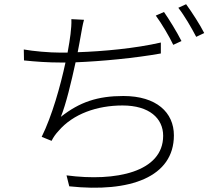

<svg xmlns="http://www.w3.org/2000/svg" viewBox="-20 -855 1040 912"><path d="M744 -653C622 -625 470 -611 349 -607C355 -640 361 -668 364 -688C368 -711 373 -740 379 -761L319 -764C320 -741 318 -719 315 -693C312 -671 308 -641 301 -605H270C212 -605 137 -612 93 -620L94 -568C150 -562 209 -558 271 -558H291C267 -446 227 -304 178 -205L225 -186C234 -204 244 -218 258 -233C327 -314 441 -354 562 -354C689 -354 755 -293 755 -210C755 -38 530 9 296 -22L309 30C598 61 806 -14 806 -212C806 -321 723 -399 566 -399C443 -399 358 -370 269 -300C293 -358 319 -467 339 -559C464 -564 621 -579 744 -601ZM720 -781C748 -743 784 -682 803 -642L842 -660C821 -702 784 -762 759 -798ZM827 -818C856 -781 889 -724 912 -680L950 -698C931 -736 891 -798 864 -835Z"/></svg>

Font: Noto Sans JP Light
Style: Regular
Weight: 300
Designer: Ryoko NISHIZUKA (kana & ideographs); Paul D. Hunt (Latin, Greek & Cyrillic); Wenlong ZHANG (bopomofo); Sandoll Communica
Foundry: Adobe Systems Incorporated
Version: Version 1.004;PS 1.004;hotconv 1.0.82;makeotf.lib2.5.63406